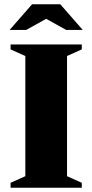

<svg xmlns="http://www.w3.org/2000/svg" viewBox="-20 -878 432 898"><path d="M362.5 -23V0H29.5V-23L98.5 -54V-616L29.5 -647V-670H362.5V-647L293.5 -616V-54ZM289.5 -738 196 -790 102.5 -738H25L130 -858H262L367 -738Z"/></svg>

Font: Newsreader Text ExtraBold
Style: Regular
Weight: 800
Designer: Hugues Gentile
Foundry: Production Type
Version: Version 1.001